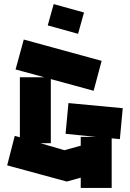

<svg xmlns="http://www.w3.org/2000/svg" viewBox="-20 -867 634 937"><path d="M306 19 15 -60 52 -204 77 -197V-490H196L56 -528L96 -674L476 -570L437 -424L228 -481V-168H178L294 -134L374 -156V-199H449L300 -214L314 -364L579 -339L565 -188L525 -192V50H374V0L306 19ZM361 -702 213 -743 242 -847 390 -806Z"/></svg>

Font: Blaka Ink
Style: Regular
Weight: 400
Designer: Mohamed Gaber
Foundry: Kief Type Foundry
Version: Version 1.003; ttfautohint (v1.8.4.7-5d5b)